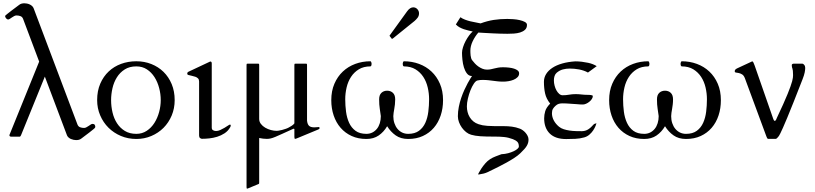

<svg xmlns="http://www.w3.org/2000/svg" viewBox="-20 -823 4905 1156"><path d="M446.3 -73.7Q451.2 -61 462.2 -56.9Q473.1 -52.7 486.3 -52.7Q493.2 -52.7 500.2 -56.6Q507.3 -60.5 513.9 -64.9Q520.5 -69.3 526.4 -73.2Q532.2 -77.1 536.6 -77.1Q546.4 -77.1 550 -71.8Q553.7 -66.4 553.7 -59.6Q553.7 -57.1 552.5 -54.7Q551.3 -52.2 543.2 -45.4Q535.2 -38.6 518.1 -25.4Q501 -12.2 469.7 11.2Q462.9 16.6 454.8 18.6Q446.8 20.5 438.5 20.5Q431.6 20.5 423.1 18.8Q414.6 17.1 406.7 13.7Q398.9 10.3 392.6 4.6Q386.2 -1 383.3 -8.3L250 -361.8L106.4 -8.3Q105.5 -7.3 103.5 -3.7Q101.6 0 98.6 0H48.3Q36.6 0 36.6 -9.8L215.8 -452.1L119.1 -709Q114.3 -721.7 103.3 -725.8Q92.3 -730 79.1 -730Q72.3 -730 65.2 -726.1Q58.1 -722.2 51.5 -717.8Q44.9 -713.4 39.1 -709.5Q33.2 -705.6 28.8 -705.6Q22.9 -705.6 16.8 -712.6Q10.7 -719.7 10.7 -726.6Q10.7 -727.5 12.2 -729.2Q13.7 -731 21.7 -737.5Q29.8 -744.1 46.9 -757.3Q64 -770.5 95.7 -793.9Q102.5 -799.3 110.6 -801.3Q118.7 -803.2 127 -803.2Q134.3 -803.2 142.8 -801.5Q151.4 -799.8 159.2 -796.1Q167 -792.5 173.3 -786.6Q179.7 -780.8 182.6 -772.9Z M800.8 13.7Q751 13.7 708 -4.4Q665 -22.5 633.3 -54Q601.6 -85.4 583.3 -128.2Q564.9 -170.9 564.9 -220.2Q564.9 -275.9 583.7 -319.3Q602.5 -362.8 634.5 -392.8Q666.5 -422.9 709.2 -438.5Q752 -454.1 800.8 -454.1Q849.1 -454.1 891.1 -437.5Q933.1 -420.9 964.4 -390.4Q995.6 -359.9 1013.7 -316.7Q1031.7 -273.4 1031.7 -220.2Q1031.7 -170.4 1013.7 -127.4Q995.6 -84.5 964.4 -53.2Q933.1 -22 891.1 -4.2Q849.1 13.7 800.8 13.7ZM947.8 -220.2Q947.8 -256.8 938.2 -293.2Q928.7 -329.6 910.2 -358.6Q891.6 -387.7 864.3 -405.5Q836.9 -423.3 800.8 -423.3Q759.8 -423.3 731 -405Q702.1 -386.7 683.8 -357.4Q665.5 -328.1 657.2 -292Q648.9 -255.9 648.9 -220.2Q648.9 -182.1 657.5 -145.8Q666 -109.4 684.6 -80.8Q703.1 -52.2 731.7 -34.7Q760.3 -17.1 800.8 -17.1Q835.9 -17.1 863.5 -35.4Q891.1 -53.7 909.7 -83Q928.2 -112.3 938 -148.4Q947.8 -184.6 947.8 -220.2Z M1365.2 -55.7Q1352.5 -33.7 1331.8 -20.3Q1311 -6.8 1287.4 0.5Q1263.7 7.8 1239.5 10.3Q1215.3 12.7 1195.8 12.7Q1190.9 12.7 1184.8 8.3Q1178.7 3.9 1178.7 -7.3V-332.5Q1178.7 -344.2 1172.4 -350.8Q1166 -357.4 1156.2 -360.8Q1146.5 -364.3 1135.3 -366.5Q1124 -368.7 1113.8 -371.6Q1110.8 -372.6 1109.1 -374.3Q1107.4 -376 1107.4 -381.3Q1107.4 -383.8 1108.9 -386.2Q1110.4 -388.7 1114.7 -391.1L1239.3 -449.7Q1241.2 -450.7 1243.4 -451.7Q1245.6 -452.6 1246.6 -452.6Q1254.9 -452.6 1254.9 -440.9V-54.7Q1254.9 -43 1263.2 -38.6Q1271.5 -34.2 1280.8 -34.2Q1293 -34.2 1306.4 -40.3Q1319.8 -46.4 1331.8 -53.5Q1343.8 -60.5 1352.5 -66.7Q1361.3 -72.8 1364.3 -72.8Q1368.2 -72.8 1368.7 -70.3Q1369.1 -67.9 1369.1 -66.4Q1369.1 -64.9 1368.4 -62.3Q1367.7 -59.6 1365.2 -55.7Z M1828.6 -96.2Q1831.1 -74.7 1840.8 -65.4Q1850.6 -56.2 1872.6 -56.2L1900.9 -58.1Q1902.8 -58.1 1903.3 -55.4Q1903.8 -52.7 1903.8 -49.8Q1903.8 -48.8 1902.6 -47.4Q1901.4 -45.9 1896.5 -43.5L1766.6 10.3Q1765.6 10.7 1761.7 12Q1757.8 13.2 1757.3 13.2Q1753.9 13.2 1753.2 9Q1752.4 4.9 1752.4 1V-45.9Q1751 -47.9 1747.6 -47.9Q1746.6 -47.9 1745.6 -47.9Q1744.6 -47.9 1744.6 -46.9Q1704.6 -28.8 1679.4 -17.3Q1654.3 -5.9 1637.9 1Q1621.6 7.8 1610.1 10.5Q1598.6 13.2 1586.4 13.2Q1564.5 13.2 1540.5 7.8V275.4Q1540.5 279.8 1540 281.7Q1539.6 283.7 1536.1 285.2L1470.2 312.5Q1465.8 312.5 1465.1 310.8Q1464.4 309.1 1464.4 302.2V-429.2Q1464.4 -436 1465.1 -437.7Q1465.8 -439.5 1470.2 -439.5H1534.7Q1539.1 -439.5 1539.8 -437.7Q1540.5 -436 1540.5 -429.2V-106.9Q1540.5 -90.3 1550.8 -76.9Q1561 -63.5 1576.9 -54.2Q1592.8 -44.9 1611.3 -40Q1629.9 -35.2 1646.5 -35.2Q1648.4 -35.2 1657.5 -36.4Q1666.5 -37.6 1678 -40.5Q1689.5 -43.5 1701.9 -47.9Q1714.4 -52.2 1723.6 -58.1Q1729.5 -62 1737.3 -66.4Q1745.1 -70.8 1752.4 -80.1V-429.2Q1752.4 -436 1753.2 -437.7Q1753.9 -439.5 1758.3 -439.5H1822.8Q1827.1 -439.5 1827.9 -437.7Q1828.6 -436 1828.6 -429.2Z M2327.1 -605Q2325.2 -606.9 2325.2 -607.9Q2325.2 -608.9 2327.1 -610.8L2431.2 -754.9Q2440.4 -767.6 2449.7 -773.2Q2459 -778.8 2467.8 -778.8Q2482.9 -778.8 2492.9 -767.8Q2502.9 -756.8 2502.9 -742.7Q2502.9 -727.5 2494.4 -716.3Q2485.8 -705.1 2476.1 -696.8L2344.7 -590.8Q2342.3 -589.4 2341.3 -589.4Q2339.4 -589.4 2339.1 -589.6Q2338.9 -589.8 2337.9 -590.8ZM2262.7 -224.6Q2262.7 -251 2276.4 -263.9Q2290 -276.9 2311 -276.9Q2332 -276.9 2345.7 -263.9Q2359.4 -251 2359.4 -224.6Q2359.4 -208.5 2357.7 -194.1Q2356 -179.7 2353.8 -167.2Q2351.6 -154.8 2349.9 -143.8Q2348.1 -132.8 2348.1 -123.5Q2348.1 -100.6 2354.7 -81.1Q2361.3 -61.5 2373 -47.4Q2384.8 -33.2 2401.1 -25.1Q2417.5 -17.1 2437.5 -17.1Q2477.5 -17.1 2502.4 -35.4Q2527.3 -53.7 2540.8 -83.5Q2554.2 -113.3 2558.8 -150.4Q2563.5 -187.5 2563.5 -225.6Q2563.5 -261.2 2555.2 -296.6Q2546.9 -332 2528.6 -360.1Q2510.3 -388.2 2481.4 -405.8Q2452.6 -423.3 2411.6 -423.3Q2407.7 -424.8 2406.2 -428.7Q2404.8 -432.6 2404.8 -437.5Q2404.8 -443.8 2407 -449Q2409.2 -454.1 2411.6 -454.1Q2460.4 -454.1 2503.2 -438.2Q2545.9 -422.4 2577.9 -392.3Q2609.9 -362.3 2628.7 -318.8Q2647.5 -275.4 2647.5 -219.7Q2647.5 -170.4 2633.3 -127.7Q2619.1 -85 2592 -53.5Q2564.9 -22 2526.1 -4.2Q2487.3 13.7 2437.5 13.7Q2393.1 13.7 2362.5 -7.8Q2332 -29.3 2311 -63Q2290.5 -28.3 2260 -7.3Q2229.5 13.7 2186 13.7Q2136.2 13.7 2097.2 -4.2Q2058.1 -22 2030.8 -53.5Q2003.4 -85 1989 -127.7Q1974.6 -170.4 1974.6 -219.7Q1974.6 -275.4 1993.4 -318.8Q2012.2 -362.3 2044.2 -392.3Q2076.2 -422.4 2118.9 -438.2Q2161.6 -454.1 2210.4 -454.1Q2212.9 -454.1 2215.1 -449Q2217.3 -443.8 2217.3 -437.5Q2217.3 -432.6 2215.8 -428.7Q2214.4 -424.8 2210.4 -423.3Q2169.4 -423.3 2140.6 -405.8Q2111.8 -388.2 2093.5 -360.1Q2075.2 -332 2066.9 -296.6Q2058.6 -261.2 2058.6 -225.6Q2058.6 -187.5 2063.5 -150.4Q2068.4 -113.3 2082 -83.5Q2095.7 -53.7 2120.6 -35.4Q2145.5 -17.1 2186 -17.1Q2205.6 -17.1 2221.7 -25.1Q2237.8 -33.2 2249.3 -47.4Q2260.7 -61.5 2266.8 -81.3Q2272.9 -101.1 2272.9 -124Q2270.5 -143.1 2266.6 -167.7Q2262.7 -192.4 2262.7 -224.6Z M2821.8 -365.2Q2803.2 -365.2 2791.5 -380.4Q2779.8 -395.5 2773.2 -417.2Q2766.6 -439 2764.2 -463.1Q2761.7 -487.3 2761.7 -504.9Q2761.7 -520 2767.8 -539.1Q2773.9 -558.1 2783.4 -576.2Q2793 -594.2 2804.4 -609.6Q2815.9 -625 2826.2 -633.3Q2813 -636.7 2799.3 -639.6Q2785.6 -642.6 2772.5 -647.2Q2759.3 -651.9 2747.1 -658.4Q2734.9 -665 2724.6 -675.8L2752 -719.2Q2764.6 -710.4 2780 -704.6Q2795.4 -698.7 2811.5 -694.8Q2827.6 -690.9 2843.5 -688.2Q2859.4 -685.5 2873.5 -682.1Q2914.6 -697.3 2952.9 -703.1Q2991.2 -709 3034.7 -709Q3050.3 -709 3070.6 -707.5Q3090.8 -706.1 3109.1 -701.9Q3127.4 -697.8 3140.1 -690.9Q3152.8 -684.1 3152.8 -673.3Q3152.8 -654.3 3140.9 -643.6Q3128.9 -632.8 3111.3 -627.4Q3093.8 -622.1 3073 -620.8Q3052.2 -619.6 3034.7 -619.6Q3010.3 -619.6 2989.3 -620.4Q2968.3 -621.1 2947.8 -622.1Q2927.2 -623 2906 -624.3Q2884.8 -625.5 2859.9 -627Q2839.4 -603 2825.7 -574.2Q2812 -545.4 2812 -517.6Q2812 -512.2 2812.3 -504.4Q2812.5 -496.6 2813.5 -488.5Q2814.5 -480.5 2816.7 -472.9Q2818.8 -465.3 2823.2 -460Q2829.6 -451.7 2838.6 -441.7Q2847.7 -431.6 2859.1 -423.3Q2870.6 -415 2884 -409.4Q2897.5 -403.8 2912.1 -403.8Q2924.8 -403.8 2935.3 -406Q2945.8 -408.2 2956.3 -410.9Q2966.8 -413.6 2979.2 -415.8Q2991.7 -418 3008.8 -418Q3026.9 -418 3044.2 -416Q3061.5 -414.1 3075.2 -409.7Q3088.9 -405.3 3097.2 -398.4Q3105.5 -391.6 3105.5 -381.3Q3105.5 -367.7 3095.9 -358.2Q3086.4 -348.6 3072.3 -342.8Q3058.1 -336.9 3041.5 -334.2Q3024.9 -331.5 3010.7 -331.5Q2990.2 -331.5 2975.8 -333.3Q2961.4 -335 2948 -336.7Q2934.6 -338.4 2919.9 -340.1Q2905.3 -341.8 2884.8 -341.8Q2877.9 -341.8 2870.4 -341.1Q2862.8 -340.3 2854.5 -338.4Q2844.2 -335.9 2833 -319.3Q2821.8 -302.7 2812.5 -279.3Q2803.2 -255.9 2797.1 -229.7Q2791 -203.6 2791 -182.6Q2791 -165 2795.2 -148.4Q2799.3 -131.8 2808.1 -117.4Q2816.9 -103 2830.1 -92Q2843.3 -81.1 2861.3 -75.2Q2873 -71.3 2885.5 -68.8Q2897.9 -66.4 2915 -65.2Q2932.1 -64 2955.8 -63.7Q2979.5 -63.5 3014.2 -63.5Q3038.1 -63.5 3062 -60.5Q3085.9 -57.6 3111.3 -47.9Q3118.7 -44.9 3127.7 -38.6Q3136.7 -32.2 3144.3 -23.4Q3151.9 -14.6 3157 -4.2Q3162.1 6.3 3162.1 17.1Q3162.1 26.9 3159.9 35.6Q3157.7 44.4 3152.3 54Q3147 63.5 3137.2 74.5Q3127.4 85.4 3112.8 99.6Q3098.1 113.8 3075.9 128.2Q3053.7 142.6 3029.8 155.8Q3005.9 168.9 2983.6 180.2Q2961.4 191.4 2947.3 198.2Q2932.6 205.6 2913.8 214.4Q2895 223.1 2865.2 227.1H2857.9Q2858.9 225.1 2864.5 214.4Q2870.1 203.6 2879.6 189.5Q2889.2 175.3 2901.9 160.6Q2914.6 146 2930.2 135.7Q2946.8 125 2964.8 118.4Q2982.9 111.8 2999 105.5Q3020.5 104.5 3039.6 99.4Q3058.6 94.2 3073 87.4Q3087.4 80.6 3095.7 73Q3104 65.4 3104 59.6Q3104 40 3094.7 30.8Q3085.4 21.5 3067.4 14.6Q3040 4.4 3014.9 2Q2989.7 -0.5 2964.4 -0.5Q2933.1 -0.5 2910.9 -1Q2888.7 -1.5 2871.8 -2.7Q2855 -3.9 2842 -6.1Q2829.1 -8.3 2816.9 -11.7Q2800.8 -16.1 2786.4 -27.6Q2772 -39.1 2761 -54.4Q2750 -69.8 2743.4 -87.6Q2736.8 -105.5 2736.8 -123Q2736.8 -151.4 2742.4 -179.4Q2748 -207.5 2756.8 -233.4Q2765.6 -259.3 2776.1 -282.2Q2786.6 -305.2 2796.1 -322.5Q2805.7 -339.8 2812.7 -351.1Q2819.8 -362.3 2821.8 -365.2Z M3443.8 -453.6Q3463.9 -453.6 3483.4 -451.2Q3502.9 -448.7 3521.5 -444.8Q3536.6 -441.4 3548.6 -436.8Q3560.5 -432.1 3572.8 -424.8L3520 -386.2Q3508.8 -392.6 3495.4 -397.2Q3481.9 -401.9 3467.3 -404.8Q3452.6 -407.7 3438 -408.9Q3423.3 -410.2 3410.2 -410.2Q3388.7 -410.2 3369.1 -405Q3349.6 -399.9 3332 -385.3Q3322.8 -377.4 3318.8 -365.2Q3314.9 -353 3314.9 -338.9Q3314.9 -323.2 3319.1 -307.4Q3323.2 -291.5 3330.3 -278.8Q3337.4 -266.1 3346.9 -257.8Q3356.4 -249.5 3367.7 -249.5Q3387.7 -249.5 3406.5 -252.9Q3425.3 -256.3 3445.8 -256.3Q3463.4 -256.3 3480.7 -254.2Q3498 -252 3516.6 -252Q3522 -252 3527.8 -251.7Q3533.7 -251.5 3538.3 -250.7Q3543 -250 3546.1 -248.5Q3549.3 -247.1 3549.3 -245.1Q3549.3 -235.8 3543.2 -226.6Q3537.1 -217.3 3527.8 -210Q3518.6 -202.6 3508.3 -198.2Q3498 -193.8 3489.3 -193.8Q3480.5 -193.8 3471.7 -194.3Q3462.9 -194.8 3454.1 -195.8Q3439.5 -196.8 3428.2 -197.5Q3417 -198.2 3407 -199Q3397 -199.7 3387.2 -200.2Q3377.4 -200.7 3365.7 -200.7Q3354.5 -200.7 3344.2 -197.8Q3334 -194.8 3324.2 -185.5Q3314.9 -177.2 3309.1 -167.5Q3303.2 -157.7 3303.2 -141.1Q3303.2 -119.1 3314.2 -98.1Q3325.2 -77.1 3345.7 -60.1Q3357.4 -50.3 3374.3 -44.9Q3391.1 -39.6 3409.7 -36.9Q3428.2 -34.2 3447.3 -33.7Q3466.3 -33.2 3482.4 -33.2Q3503.9 -33.2 3520.8 -43.7Q3537.6 -54.2 3555.2 -74.7Q3557.6 -77.1 3563 -78.4Q3568.4 -79.6 3570.8 -82Q3570.3 -76.2 3565.4 -64Q3560.5 -51.8 3551.5 -38.1Q3542.5 -24.4 3528.8 -12.5Q3515.1 -0.5 3497.1 4.4Q3471.2 11.7 3443.6 12.9Q3416 14.2 3388.7 14.2Q3323.7 14.2 3290 -19Q3256.3 -52.2 3256.3 -110.8Q3256.3 -131.8 3262.7 -153.6Q3269 -175.3 3292.5 -199.2Q3269 -228.5 3262 -260.3Q3254.9 -292 3254.9 -330.1Q3254.9 -356 3268.1 -377.2Q3281.2 -398.4 3305.7 -414.6Q3330.1 -430.7 3365 -440.7Q3399.9 -450.7 3443.8 -453.6Z M3935.5 -224.6Q3935.5 -251 3949.2 -263.9Q3962.9 -276.9 3983.9 -276.9Q4004.9 -276.9 4018.6 -263.9Q4032.2 -251 4032.2 -224.6Q4032.2 -208.5 4030.5 -194.1Q4028.8 -179.7 4026.6 -167.2Q4024.4 -154.8 4022.7 -143.8Q4021 -132.8 4021 -123.5Q4021 -100.6 4027.6 -81.1Q4034.2 -61.5 4045.9 -47.4Q4057.6 -33.2 4074 -25.1Q4090.3 -17.1 4110.4 -17.1Q4150.4 -17.1 4175.3 -35.4Q4200.2 -53.7 4213.6 -83.5Q4227.1 -113.3 4231.7 -150.4Q4236.3 -187.5 4236.3 -225.6Q4236.3 -261.2 4228 -296.6Q4219.7 -332 4201.4 -360.1Q4183.1 -388.2 4154.3 -405.8Q4125.5 -423.3 4084.5 -423.3Q4080.6 -424.8 4079.1 -428.7Q4077.6 -432.6 4077.6 -437.5Q4077.6 -443.8 4079.8 -449Q4082 -454.1 4084.5 -454.1Q4133.3 -454.1 4176 -438.2Q4218.8 -422.4 4250.7 -392.3Q4282.7 -362.3 4301.5 -318.8Q4320.3 -275.4 4320.3 -219.7Q4320.3 -170.4 4306.2 -127.7Q4292 -85 4264.9 -53.5Q4237.8 -22 4199 -4.2Q4160.2 13.7 4110.4 13.7Q4065.9 13.7 4035.4 -7.8Q4004.9 -29.3 3983.9 -63Q3963.4 -28.3 3932.9 -7.3Q3902.3 13.7 3858.9 13.7Q3809.1 13.7 3770 -4.2Q3731 -22 3703.6 -53.5Q3676.3 -85 3661.9 -127.7Q3647.5 -170.4 3647.5 -219.7Q3647.5 -275.4 3666.3 -318.8Q3685.1 -362.3 3717 -392.3Q3749 -422.4 3791.7 -438.2Q3834.5 -454.1 3883.3 -454.1Q3885.7 -454.1 3887.9 -449Q3890.1 -443.8 3890.1 -437.5Q3890.1 -432.6 3888.7 -428.7Q3887.2 -424.8 3883.3 -423.3Q3842.3 -423.3 3813.5 -405.8Q3784.7 -388.2 3766.4 -360.1Q3748 -332 3739.7 -296.6Q3731.4 -261.2 3731.4 -225.6Q3731.4 -187.5 3736.3 -150.4Q3741.2 -113.3 3754.9 -83.5Q3768.6 -53.7 3793.5 -35.4Q3818.4 -17.1 3858.9 -17.1Q3878.4 -17.1 3894.5 -25.1Q3910.6 -33.2 3922.1 -47.4Q3933.6 -61.5 3939.7 -81.3Q3945.8 -101.1 3945.8 -124Q3943.4 -143.1 3939.5 -167.7Q3935.5 -192.4 3935.5 -224.6Z M4464.8 -352.1Q4458.5 -368.7 4448.2 -375Q4438 -381.3 4428 -383.3Q4418 -385.3 4410.9 -386.2Q4403.8 -387.2 4403.8 -393.6Q4403.8 -400.4 4407 -403.8Q4410.2 -407.2 4415.5 -410.2L4508.8 -453.6Q4512.7 -453.6 4516.4 -446.3Q4520 -439 4523.9 -427.7L4635.7 -106.9Q4636.7 -104.5 4638.9 -99.9Q4641.1 -95.2 4645 -95.2Q4647 -95.2 4649.2 -97.4Q4651.4 -99.6 4652.8 -102.5Q4654.3 -105.5 4655.3 -108.2Q4656.2 -110.8 4656.7 -111.8Q4679.2 -159.2 4695.3 -195.1Q4711.4 -231 4722.2 -257.6Q4732.9 -284.2 4739.5 -302.7Q4746.1 -321.3 4749.5 -334.2Q4752.9 -347.2 4753.9 -355.5Q4754.9 -363.8 4754.9 -370.6Q4754.9 -388.7 4753.7 -397.2Q4752.4 -405.8 4751 -410.4Q4749.5 -415 4748.3 -418.7Q4747.1 -422.4 4747.1 -431.2Q4747.1 -435.1 4750.5 -437.3Q4753.9 -439.5 4757.8 -439.5H4812Q4815.9 -439.5 4822 -432.4Q4828.1 -425.3 4828.1 -414.1Q4828.1 -403.8 4825 -387.2Q4821.8 -370.6 4812 -345.7Q4780.8 -265.6 4758.3 -209Q4735.8 -152.3 4720 -114.5Q4704.1 -76.7 4694.3 -54.4Q4684.6 -32.2 4678.7 -20.8Q4672.9 -9.3 4670.4 -5.6Q4668 -2 4667 -1Q4664.6 2 4659.4 7.6Q4654.3 13.2 4650.4 13.2H4605Q4601.1 13.2 4598.4 7.6Q4595.7 2 4594.2 -2Z"/></svg>

Font: Kurinto Book Core
Style: Regular
Weight: 400
Designer: Kurinto was developed by Clint Goss from a range of fonts that are compatible with the SIL Open Font License Version 1.1
Foundry: Clinton F. Goss
Version: Version 2.196; July 25, 2020